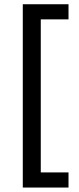

<svg xmlns="http://www.w3.org/2000/svg" viewBox="-20 -717 365 892"><path d="M298.3 84V154.3H85.9V-697.3H298.3V-627H169.4V84Z"/></svg>

Font: Lunasima
Style: Regular
Weight: 400
Designer: The DocRepair Project, Monotype Design Team
Foundry: Google
Version: Version 2.009